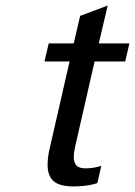

<svg xmlns="http://www.w3.org/2000/svg" viewBox="-20 -656 485 690"><path d="M250 -129Q245 -106 245 -92Q245 -73 254 -62Q263 -51 288 -51Q299 -51 314 -53Q329 -55 344 -60L330 2Q308 9 286 11.5Q264 14 247 14Q193 14 172 -5.5Q151 -25 151 -64Q151 -92 160 -129L230 -435H140L155 -500H245L268 -599L367 -636L335 -500H445L430 -435H320Z"/></svg>

Font: Perun
Style: Italic
Weight: 400
Italic angle: -12°
Foundry: Copyright (c) Stefan Peev, Context Ltd, 2016
Version: Version 1.027